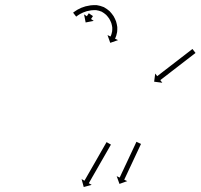

<svg xmlns="http://www.w3.org/2000/svg" viewBox="-20 -611 798 764"><path d="M349.9 -546.9C349.9 -547 350 -547 350 -547L333.4 -558.2C333.3 -558.1 333.3 -558.1 333.3 -558.1C333.2 -557.9 333.1 -557.8 333 -557.7C332.9 -557.5 332.8 -557.3 332.6 -557.1C332.5 -556.9 332.3 -556.6 332.1 -556.4C331.9 -556.1 331.7 -555.8 331.5 -555.5C331.3 -555.1 331.1 -554.8 330.9 -554.5C330.6 -554.1 330.4 -553.8 330.2 -553.4C329.9 -553 329.7 -552.7 329.4 -552.3C329.2 -551.9 328.9 -551.6 328.7 -551.2C328.4 -550.8 328.2 -550.5 328 -550.1C327.7 -549.8 327.5 -549.5 327.3 -549.1C327.1 -548.8 326.9 -548.5 326.7 -548.3C326.5 -548 326.4 -547.7 326.2 -547.5C326.1 -547.3 325.9 -547.1 325.8 -546.9C325.7 -546.8 325.6 -546.7 325.6 -546.5C325.5 -546.5 325.5 -546.5 325.5 -546.4L314.5 -553.8L320.8 -521.6L353 -527.9L342.1 -535.3C342.1 -535.3 342.1 -535.3 342.2 -535.4C342.2 -535.5 342.3 -535.6 342.4 -535.8C342.5 -536 342.7 -536.2 342.8 -536.3C343 -536.6 343.1 -536.8 343.3 -537.1C343.5 -537.4 343.7 -537.7 343.9 -538C344.1 -538.3 344.3 -538.7 344.6 -539C344.8 -539.3 345 -539.7 345.3 -540.1C345.5 -540.4 345.8 -540.8 346 -541.1C346.3 -541.5 346.5 -541.9 346.8 -542.2C347 -542.6 347.2 -543 347.5 -543.3C347.7 -543.6 347.9 -544 348.1 -544.3C348.3 -544.6 348.5 -544.9 348.7 -545.2C348.9 -545.5 349.1 -545.7 349.2 -546C349.4 -546.1 349.5 -546.3 349.6 -546.5C349.7 -546.7 349.8 -546.8 349.9 -546.9ZM272.8 -562.1C272.2 -561.5 271.5 -561 270.9 -560.5L283.2 -544.8C283.8 -545.3 284.4 -545.8 285.1 -546.2C285.1 -546.2 285 -546.2 285 -546.2C285 -546.2 285 -546.2 285 -546.2C286.7 -547.5 288.5 -548.8 290.3 -550.1C290.3 -550.1 290.3 -550.1 290.3 -550C290.2 -550 290.2 -550 290.2 -550C293.1 -551.9 296 -553.8 299 -555.6C299 -555.6 299 -555.5 298.9 -555.5C298.8 -555.4 298.8 -555.4 298.8 -555.4C302.8 -557.6 306.9 -559.6 311.1 -561.5C311.1 -561.5 311 -561.5 310.9 -561.4C310.8 -561.4 310.7 -561.3 310.7 -561.3C315.7 -563.4 320.8 -565.1 326 -566.7C326 -566.7 325.9 -566.6 325.8 -566.6C325.7 -566.6 325.6 -566.5 325.6 -566.5C331.4 -568 337.2 -569.1 343.1 -570C343.1 -570 343 -569.9 342.9 -569.9C342.8 -569.9 342.7 -569.9 342.7 -569.9C349.4 -570.6 356.2 -570.8 362.9 -570.7C362.9 -570.7 362.6 -570.7 362.3 -570.7C362 -570.8 361.7 -570.8 361.7 -570.8C369.7 -569.7 377.6 -567.5 385 -564.4C385.1 -564.4 384.8 -564.5 384.5 -564.6C384.2 -564.8 384 -564.9 384 -564.9C390.7 -561.1 397 -556.7 402.7 -551.6C402.7 -551.6 402.6 -551.8 402.4 -551.9C402.2 -552.1 402.1 -552.2 402.1 -552.2C406.9 -547.1 411.3 -541.6 415.3 -535.7C415.3 -535.7 415.2 -535.9 415.1 -536C414.9 -536.2 414.8 -536.4 414.8 -536.4C418 -530.7 420.8 -524.7 423.2 -518.6C423.2 -518.6 423.1 -518.8 423 -519C423 -519.2 422.9 -519.3 422.9 -519.3C424.6 -513.5 426 -507.5 426.8 -501.5C426.8 -501.5 426.7 -501.7 426.7 -501.9C426.7 -502.1 426.7 -502.3 426.7 -502.3C426.9 -496.9 426.8 -491.5 426.2 -486.1C426.2 -486.1 426.2 -486.3 426.2 -486.5C426.3 -486.6 426.3 -486.8 426.3 -486.8C425.6 -482.8 424.7 -478.8 423.5 -474.8C423.5 -474.8 423.5 -474.9 423.5 -475C423.6 -475.2 423.6 -475.3 423.6 -475.3C422.7 -472.8 421.8 -470.4 420.8 -468C420.8 -468 420.8 -468.1 420.8 -468.1C420.9 -468.2 420.9 -468.2 420.9 -468.2C420.5 -467.4 420.1 -466.5 419.7 -465.7L407.8 -471.4L418.7 -440.5L449.6 -451.3L437.7 -457C438.2 -458 438.6 -458.9 439 -459.8C439 -459.8 439 -459.9 439.1 -459.9C439.1 -460 439.1 -460 439.1 -460C440.3 -462.8 441.4 -465.7 442.4 -468.6C442.4 -468.6 442.5 -468.7 442.5 -468.8C442.6 -468.9 442.6 -469 442.6 -469C444 -473.7 445.1 -478.4 446 -483.2C446 -483.2 446 -483.4 446 -483.6C446 -483.7 446.1 -483.9 446.1 -483.9C446.8 -490.3 446.9 -496.8 446.7 -503.2C446.7 -503.2 446.6 -503.4 446.6 -503.6C446.6 -503.8 446.6 -504 446.6 -504C445.7 -511.1 444.1 -518.2 442.1 -525C442.1 -525 442 -525.2 442 -525.4C441.9 -525.5 441.9 -525.7 441.9 -525.7C439.2 -532.8 436 -539.6 432.3 -546.1C432.3 -546.1 432.2 -546.3 432.1 -546.5C432 -546.6 431.9 -546.8 431.9 -546.8C427.4 -553.6 422.2 -560 416.6 -566C416.6 -566 416.5 -566.1 416.3 -566.3C416.1 -566.4 416 -566.6 416 -566.6C409.2 -572.6 401.7 -577.9 393.8 -582.3C393.8 -582.3 393.5 -582.5 393.3 -582.6C393 -582.7 392.7 -582.8 392.7 -582.8C383.7 -586.6 374.2 -589.2 364.5 -590.6C364.5 -590.6 364.2 -590.6 363.9 -590.6C363.6 -590.7 363.3 -590.7 363.3 -590.7C355.7 -590.8 348.2 -590.5 340.7 -589.8C340.7 -589.8 340.6 -589.8 340.5 -589.8C340.3 -589.8 340.2 -589.7 340.2 -589.7C333.7 -588.8 327.2 -587.5 320.8 -585.9C320.8 -585.9 320.7 -585.9 320.6 -585.9C320.4 -585.9 320.3 -585.8 320.3 -585.8C314.6 -584.1 308.8 -582.1 303.2 -579.9C303.2 -579.9 303.1 -579.9 303 -579.8C302.9 -579.8 302.8 -579.7 302.8 -579.7C298.2 -577.6 293.6 -575.4 289.1 -572.9C289.1 -572.9 289.1 -572.9 289 -572.8C288.9 -572.8 288.8 -572.8 288.8 -572.8C285.5 -570.8 282.2 -568.7 279 -566.5C279 -566.5 278.9 -566.5 278.9 -566.5C278.8 -566.4 278.8 -566.4 278.8 -566.4C276.8 -565 274.8 -563.6 272.9 -562.1C272.9 -562.1 272.9 -562.1 272.9 -562.1C272.8 -562.1 272.8 -562.1 272.8 -562.1ZM756.4 -399C757 -399.5 757.5 -399.9 758 -400.3L745.8 -416.1C745.3 -415.7 744.7 -415.3 744.2 -414.9C742.7 -413.7 741.2 -412.6 739.8 -411.5C737.5 -409.7 735.2 -407.9 732.9 -406.1C729.9 -403.8 726.9 -401.5 723.9 -399.2C720.4 -396.5 716.8 -393.7 713.3 -391C709.3 -388 705.4 -384.9 701.4 -381.9C697.2 -378.6 693 -375.4 688.8 -372.1C684.4 -368.8 680.1 -365.4 675.7 -362C671.4 -358.7 667 -355.3 662.6 -352C658.4 -348.7 654.2 -345.4 650 -342.2C646 -339.1 642.1 -336.1 638.1 -333.1C634.6 -330.3 631.1 -327.6 627.5 -324.9C624.5 -322.6 621.6 -320.3 618.6 -318C616.3 -316.2 614 -314.4 611.7 -312.6C610.2 -311.5 608.7 -310.3 607.2 -309.2C606.7 -308.8 606.2 -308.4 605.6 -308L597.6 -318.4L593.4 -285.9L625.9 -281.7L617.9 -292.1C618.4 -292.6 618.9 -293 619.4 -293.4C620.9 -294.5 622.4 -295.6 623.9 -296.8C626.2 -298.6 628.5 -300.3 630.8 -302.1C633.8 -304.4 636.8 -306.7 639.8 -309C643.3 -311.8 646.8 -314.5 650.4 -317.2C654.3 -320.3 658.3 -323.3 662.2 -326.4C666.4 -329.6 670.6 -332.9 674.9 -336.1C679.2 -339.5 683.6 -342.8 687.9 -346.2C692.3 -349.6 696.6 -352.9 701 -356.3C705.2 -359.5 709.4 -362.8 713.7 -366.1C717.6 -369.1 721.5 -372.1 725.5 -375.2C729 -377.9 732.6 -380.6 736.1 -383.4C739.1 -385.7 742.1 -388 745.1 -390.3C747.4 -392.1 749.7 -393.8 752 -395.6C753.5 -396.8 754.9 -397.9 756.4 -399ZM540.3 -36.7C540.6 -37.2 540.8 -37.8 541.1 -38.3L522.9 -46.8C522.7 -46.2 522.4 -45.7 522.2 -45.2C521.5 -43.7 520.8 -42.2 520.1 -40.7C519 -38.3 517.9 -36 516.8 -33.6C515.4 -30.6 513.9 -27.6 512.5 -24.5C510.8 -20.9 509.2 -17.3 507.5 -13.8C505.6 -9.7 503.7 -5.7 501.8 -1.7C499.8 2.6 497.8 6.8 495.8 11.1C493.7 15.6 491.7 20 489.6 24.4C487.5 28.8 485.4 33.3 483.4 37.7C481.3 42 479.3 46.3 477.3 50.5C475.5 54.5 473.6 58.6 471.7 62.6C470 66.2 468.3 69.7 466.6 73.3C465.2 76.4 463.8 79.4 462.4 82.4C461.3 84.8 460.2 87.1 459.1 89.5C458.4 91 457.7 92.5 457 94C456.7 94.5 456.5 95.1 456.2 95.6L444.3 90L455.4 120.8L486.3 109.7L474.3 104.1C474.6 103.5 474.8 103 475.1 102.5C475.8 101 476.5 99.5 477.2 98C478.3 95.6 479.4 93.3 480.5 90.9C481.9 87.9 483.3 84.9 484.8 81.8C486.4 78.2 488.1 74.6 489.8 71.1C491.7 67 493.6 63 495.4 59C497.4 54.7 499.5 50.5 501.5 46.2C503.5 41.7 505.6 37.3 507.7 32.9C509.8 28.5 511.8 24 513.9 19.6C515.9 15.3 517.9 11 519.9 6.8C521.8 2.8 523.7 -1.3 525.6 -5.3C527.3 -8.9 528.9 -12.4 530.6 -16C532.1 -19.1 533.5 -22.1 534.9 -25.1C536 -27.5 537.1 -29.8 538.2 -32.2C538.9 -33.7 539.6 -35.2 540.3 -36.7ZM420.4 -33.8C420.7 -34.4 421.1 -35 421.4 -35.6L404 -45.5C403.7 -44.9 403.4 -44.4 403.1 -43.8C402.1 -42.2 401.2 -40.5 400.3 -38.9C398.8 -36.4 397.4 -33.9 395.9 -31.3C394 -28.1 392.2 -24.8 390.3 -21.5C388.1 -17.6 385.9 -13.8 383.6 -9.9C381.2 -5.6 378.7 -1.2 376.2 3.1C373.6 7.7 370.9 12.3 368.3 17C365.5 21.7 362.8 26.5 360.1 31.3C357.3 36.1 354.6 40.8 351.9 45.6C349.2 50.2 346.6 54.9 343.9 59.5C341.4 63.8 338.9 68.1 336.5 72.5C334.2 76.3 332 80.2 329.8 84.1C327.9 87.4 326 90.6 324.2 93.9C322.7 96.4 321.3 99 319.8 101.5C318.9 103.1 317.9 104.7 317 106.4C316.7 106.9 316.4 107.5 316 108.1L304.6 101.5L313.2 133.2L344.8 124.6L333.4 118.1C333.7 117.5 334 116.9 334.4 116.3C335.3 114.7 336.2 113.1 337.2 111.4C338.6 108.9 340.1 106.4 341.5 103.9C343.4 100.6 345.3 97.3 347.1 94C349.4 90.2 351.6 86.3 353.8 82.4C356.3 78.1 358.8 73.8 361.3 69.4C363.9 64.8 366.6 60.2 369.2 55.6C371.9 50.8 374.7 46 377.4 41.2C380.1 36.5 382.9 31.7 385.6 26.9C388.3 22.3 390.9 17.7 393.6 13C396 8.7 398.5 4.4 401 0.1C403.2 -3.8 405.4 -7.7 407.7 -11.6C409.5 -14.8 411.4 -18.1 413.3 -21.4C414.7 -23.9 416.2 -26.4 417.6 -29C418.5 -30.6 419.5 -32.2 420.4 -33.8Z"/></svg>

Font: FRB American Cursive Just Arrows Extrabold
Style: Bold Italic
Weight: 800
Italic angle: -25°
Version: Version 2.0;Modular Font Editor K font №1